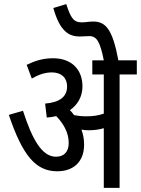

<svg xmlns="http://www.w3.org/2000/svg" viewBox="-20 -916 687 936"><path d="M390 -211C390 -239 385 -263 377 -284C389 -282 401 -281 411 -281C438 -281 462 -284 486 -291V0H563V-553H647V-622H557C529 -773 495 -811 435 -811C414 -811 397 -807 379 -807C338 -807 325 -829 303 -896L240 -877C272 -762 317 -738 369 -738C385 -738 400 -740 415 -740C452 -740 468 -712 486 -622H430V-553H486V-362C459 -353 435 -349 401 -349C379 -349 360 -351 341 -355C335 -363 328 -372 321 -379C358 -405 382 -444 382 -495C382 -575 331 -632 239 -632C186 -632 148 -618 110 -600L135 -533C168 -552 199 -563 233 -563C277 -563 307 -539 307 -494C307 -446 273 -417 200 -411L208 -343C224 -344 239 -346 254 -350C288 -315 315 -271 315 -219C315 -174 290 -152 253 -152C184 -152 137 -237 92 -376L23 -356C90 -158 154 -81 259 -81C337 -81 390 -126 390 -211Z"/></svg>

Font: Noto Sans Condensed
Style: Italic
Weight: 400
Width: 3
Italic angle: -12°
Designer: Monotype Design Team
Foundry: Monotype Imaging Inc.
Version: Version 2.013